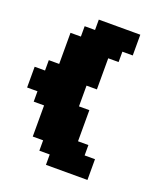

<svg xmlns="http://www.w3.org/2000/svg" viewBox="-156 -981 938 1087"><g transform="rotate(20 312.5 -437.5)"><path d="M250 0H500V-125H437.5V-187.5H375V-375H312.5V-500H375V-687.5H437.5V-750H500V-875H250V-812.5H187.5V-750H125V-562.5H62.5V-500H0V-375H62.5V-312.5H125V-125H187.5V-62.5H250Z"/></g></svg>

Font: Faithful 32x
Style: Bold
Weight: 400
Foundry: Faithful Resource Pack
Version: Version 1.0; January 27, 2023